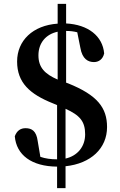

<svg xmlns="http://www.w3.org/2000/svg" viewBox="-20 -851 624 999"><path d="M321 -285C396 -251 423 -219 423 -152C423 -88 383 -40 321 -26ZM280 -437C213 -466 180 -500 180 -563C180 -628 219 -673 280 -686ZM324 -421V-690C344 -690 363 -688 382 -683L398 -603C408 -543 439 -528 469 -528C493 -528 515 -542 522 -573C514 -664 438 -723 324 -729V-831H280V-728C151 -719 69 -640 69 -531C69 -421 135 -361 256 -313L277 -304V-22C244 -22 216 -26 190 -35L176 -118C169 -169 146 -184 113 -184C88 -184 68 -172 57 -142C65 -45 144 15 277 16V128H321V14C453 0 537 -79 537 -190C537 -290 487 -356 335 -417Z"/></svg>

Font: Source Han Serif
Style: Bold
Weight: 700
Designer: Ryoko NISHIZUKA 西塚涼子 (kana & ideographs); Frank Grießhammer (Latin, Greek & Cyrillic); Wenlong ZHANG 张文龙 (bopomofo); San
Foundry: Adobe Systems Incorporated
Version: Version 1.001;PS 1.001;hotconv 16.6.54;makeotf.lib2.5.65590